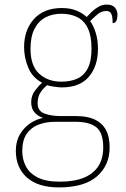

<svg xmlns="http://www.w3.org/2000/svg" viewBox="-20 -577 550 837"><path d="M237 240Q146 240 97.5 197Q49 154 49 80Q49 39 67 8.5Q85 -22 112.5 -40Q140 -58 168 -63Q146 -70 131 -86.5Q116 -103 116 -132Q116 -161 134 -184Q152 -207 164 -216Q121 -239 103 -282.5Q85 -326 85 -372Q85 -446 128 -494Q171 -542 250 -542Q286 -542 313 -531Q340 -520 358 -503Q367 -513 380 -525.5Q393 -538 409.5 -547.5Q426 -557 445 -557Q470 -557 481 -544Q492 -531 492 -513Q492 -496 487 -486Q482 -476 471 -476Q471 -505 465 -517Q459 -529 445 -529Q423 -529 407.5 -516.5Q392 -504 373 -485Q387 -466 397 -435Q407 -404 407 -364Q407 -289 367.5 -242.5Q328 -196 250 -196Q238 -196 216 -199Q194 -202 186 -206Q169 -193 156.5 -174Q144 -155 144 -126Q144 -93 174 -82Q204 -71 244 -71H313Q361 -71 393 -56Q425 -41 441.5 -11Q458 19 458 65Q458 144 402.5 192Q347 240 237 240ZM241 215Q304 215 346 197.5Q388 180 409 147Q430 114 430 66Q430 1 399.5 -22.5Q369 -46 311 -46H220Q180 -46 147.5 -33.5Q115 -21 96 7Q77 35 77 82Q77 117 92.5 147.5Q108 178 144 196.5Q180 215 241 215ZM247 -221Q288 -221 317.5 -234.5Q347 -248 363 -280Q379 -312 379 -365Q379 -419 363.5 -452.5Q348 -486 318.5 -501.5Q289 -517 247 -517Q208 -517 178 -501Q148 -485 130.5 -451.5Q113 -418 113 -364Q113 -290 151 -255.5Q189 -221 247 -221Z"/></svg>

Font: Noto Serif Bengali Thin
Style: Regular
Weight: 250
Version: Version 2.003